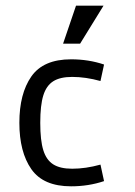

<svg xmlns="http://www.w3.org/2000/svg" viewBox="-20 -655 478 682"><path d="M236.3 -381.8Q193.4 -381.8 168.9 -366.2Q144.5 -350.6 133.8 -315.9Q123 -281.2 123 -218.8Q123 -156.2 133.8 -121.6Q144.5 -86.9 168.9 -71.3Q193.4 -55.7 236.3 -55.7Q284.2 -55.7 336.9 -70.3L349.6 -11.7Q294.9 6.8 232.4 6.8Q133.8 6.8 91.3 -54.2Q48.8 -115.2 48.8 -218.8Q48.8 -322.3 91.3 -383.3Q133.8 -444.3 232.4 -444.3Q294.9 -444.3 349.6 -425.8L336.9 -367.2Q284.2 -381.8 236.3 -381.8ZM250 -634.8H347.7L264.6 -500H204.1Z"/></svg>

Font: Sudo Var
Style: Regular
Weight: 400
Monospace: yes
Designer: Jens Kutilek
Foundry: Jens Kutilek
Version: Version 0.065;FEAKit 1.0